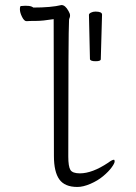

<svg xmlns="http://www.w3.org/2000/svg" viewBox="-20 -729 540 762"><path d="M333 -670Q333 -675 341 -679Q349 -683 359 -683Q385 -683 385 -671L380 -494Q380 -486 359.5 -486Q339 -486 337 -494ZM287 13Q237 13 215.5 -17Q194 -47 194 -110L193 -653Q149 -646 123.5 -646Q98 -646 85 -645Q76 -645 67.5 -662Q59 -679 59 -692Q59 -705 63 -705Q101 -709 112 -699Q183 -699 224 -709Q239 -709 252 -685Q258 -675 258 -668Q258 -661 256 -657.5Q254 -654 254 -649Q251 -600 251 -108Q251 -68 259.5 -54.5Q268 -41 297 -41Q346 -41 409 -83Q425 -95 432 -95Q435 -95 435 -88Q435 -81 423 -64.5Q411 -48 389.5 -30Q368 -12 339 0.5Q310 13 287 13Z"/></svg>

Font: Moon Stars Kai T HW Light
Style: Regular
Weight: 300
Designer: GuiWonder
Version: Version 1.101